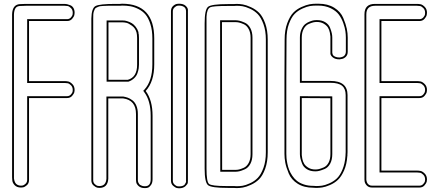

<svg xmlns="http://www.w3.org/2000/svg" viewBox="-20 -815 2360 1032"><path d="M121 -794H143ZM118 -794H121ZM118 -794H121H143H326Q327 -794 328 -794Q334 -794 340.5 -792.5Q347 -791 357.5 -787Q368 -783 374.5 -772.5Q381 -762 381 -746Q381 -741 379.5 -733.5Q378 -726 368 -714Q358 -702 340 -702H306H147H136V-379H143H279H284H326H328Q337 -379 347 -377Q357 -375 369 -363Q381 -351 381 -331Q381 -326 379.5 -319Q378 -312 368 -300Q358 -288 340 -288H306H147H136V91V105V152Q136 170 125 180Q114 190 104 192L93 193Q70 193 58 179.5Q46 166 46 152L45 138V117V96V91V51V-650V-691V-696V-738Q47 -793 91 -793H92ZM121 -784H143ZM118 -784H121ZM118 -784 92 -783H91Q72 -783 64 -772Q56 -761 55 -738V138Q55 141 55 144Q55 147 57 154.5Q59 162 62.5 168Q66 174 74 178.5Q82 183 93 183Q97 183 102.5 182Q108 181 117 173Q126 165 126 152V-298H340Q353 -298 361 -307Q369 -316 370 -321.5Q371 -327 371 -331Q371 -347 361.5 -356.5Q352 -366 344 -367.5Q336 -369 328 -369H126V-712H340Q353 -712 361 -721Q369 -730 370 -736Q371 -742 371 -746Q371 -762 361.5 -771.5Q352 -781 344 -782.5Q336 -784 328 -784Q327 -784 326 -784Z M667 -386Q717 -400 717 -467V-472V-611Q717 -623 716 -628Q716 -630 715 -634Q714 -638 714 -640Q708 -663 689.5 -676.5Q671 -690 659 -692.5Q647 -695 637 -695H636H563V-614V-386H621ZM625 -794Q627 -794 630.5 -794.5Q634 -795 636 -795Q809 -795 809 -608V-602V-601V-602V-601V-480V-469Q809 -376 763 -326Q800 -277 800 -192V148Q800 168 791.5 179.5Q783 191 775.5 193.5Q768 196 760 196H758Q737 196 725 185Q713 174 712 163L711 152V-202Q711 -277 642 -286H562V146Q559 195 514 195Q509 195 502 193.5Q495 192 483 182Q471 172 471 154V144V-182V-460V-472V-460V-472V-565V-659V-663V-715Q472 -771 493.5 -782.5Q515 -794 600 -794ZM670 -376H668H553V-705H637Q642 -705 648.5 -704.5Q655 -704 667 -700Q679 -696 689 -690Q699 -684 709 -671.5Q719 -659 724 -643Q724 -639 724.5 -635Q725 -631 726 -630Q727 -624 727 -611V-467Q727 -458 725.5 -447.5Q724 -437 719 -422Q714 -407 701 -394.5Q688 -382 670 -376ZM625 -784H600Q598 -784 594 -784Q570 -784 559.5 -784Q549 -784 533.5 -783Q518 -782 513 -780.5Q508 -779 500 -775Q492 -771 490 -767Q488 -763 485 -755Q482 -747 481.5 -738Q481 -729 481 -715V-460V-472V154Q481 167 490 175Q499 183 504.5 184Q510 185 514 185Q549 185 552 146V-296H643Q655 -294 666.5 -290Q678 -286 691.5 -276Q705 -266 713 -247Q721 -228 721 -202V152Q721 153 721 154.5Q721 156 721.5 159.5Q722 163 723.5 166Q725 169 727.5 173Q730 177 734 179.5Q738 182 744 184Q750 186 758 186H760Q790 186 790 148V-192Q790 -274 755 -320L750 -327L756 -333Q799 -380 799 -469V-602V-601V-608Q799 -652 788.5 -685Q778 -718 762.5 -736.5Q747 -755 724 -766.5Q701 -778 680.5 -781.5Q660 -785 636 -785Q635 -785 631.5 -784.5Q628 -784 625 -784Z M899 -693V-707V-719V-754Q899 -772 909.5 -782Q920 -792 931 -794L942 -795Q965 -795 977 -784.5Q989 -774 990 -763V-752V-719V-698V-693V-652V54V95V99V121V155Q990 160 989.5 167Q989 174 977 185.5Q965 197 942 197Q937 197 930 195.5Q923 194 911 184Q899 174 899 156V121ZM909 156Q909 169 918 177Q927 185 932.5 186Q938 187 942 187Q954 187 962 184Q970 181 973 176.5Q976 172 978.5 167Q981 162 980 159Q979 156 980 156V155V-752V-753Q980 -755 980 -757Q980 -759 978.5 -764.5Q977 -770 973.5 -774Q970 -778 962 -781.5Q954 -785 942 -785Q938 -785 932.5 -784Q927 -783 918 -775Q909 -767 909 -754Z M1080 2V-600V-690Q1080 -764 1098.5 -778.5Q1117 -793 1205 -793H1236Q1242 -794 1251 -794Q1268 -794 1285.5 -791Q1303 -788 1328.5 -776.5Q1354 -765 1373 -746Q1392 -727 1405.5 -689.5Q1419 -652 1419 -602V4Q1419 54 1405.5 91.5Q1392 129 1373 148Q1354 167 1328.5 178.5Q1303 190 1285.5 193Q1268 196 1251 196L1236 195H1205Q1117 195 1098.5 180.5Q1080 166 1080 92ZM1173 -696 1174 98H1246H1247Q1255 98 1264.5 96Q1274 94 1290 87Q1306 80 1316.5 61Q1327 42 1327 14V-369V-390V-612Q1327 -640 1316.5 -659Q1306 -678 1290 -685Q1274 -692 1264.5 -694Q1255 -696 1247 -696H1246ZM1090 92Q1090 162 1103.5 173.5Q1117 185 1195 185Q1202 185 1205 185H1237H1238Q1243 186 1251 186Q1268 186 1284 183.5Q1300 181 1324 170Q1348 159 1365.5 141Q1383 123 1396 87.5Q1409 52 1409 4V-602Q1409 -650 1396 -685.5Q1383 -721 1365.5 -739Q1348 -757 1324 -768Q1300 -779 1284 -781.5Q1268 -784 1251 -784L1238 -783H1237H1205Q1125 -783 1110 -776Q1092 -767 1090 -725Q1090 -715 1090 -690ZM1163 -706H1247Q1256 -706 1267 -703.5Q1278 -701 1296 -693Q1314 -685 1325.5 -664Q1337 -643 1337 -612V14Q1337 45 1325.5 66Q1314 87 1296 95Q1278 103 1267 105.5Q1256 108 1247 108H1164Z M1756 -287 1602 -288V9Q1602 13 1602 18.5Q1602 24 1605 39Q1608 54 1615 65.5Q1622 77 1637.5 86.5Q1653 96 1675 96H1676Q1684 96 1693.5 94Q1703 92 1719.5 85Q1736 78 1746 59.5Q1756 41 1756 13ZM1756 -536V-550V-609Q1756 -613 1756 -618.5Q1756 -624 1753 -639.5Q1750 -655 1743 -666.5Q1736 -678 1720.5 -687.5Q1705 -697 1683 -697H1682Q1674 -697 1664.5 -695Q1655 -693 1639 -686Q1623 -679 1612.5 -660Q1602 -641 1602 -613V-397V-380H1730H1752H1754H1756Q1848 -380 1848 -304V-301V3Q1848 6 1847.5 12.5Q1847 19 1847 22H1848V23H1847Q1844 68 1829.5 101Q1815 134 1796.5 151.5Q1778 169 1753.5 179.5Q1729 190 1712 192.5Q1695 195 1679 195L1664 194Q1614 194 1580 172.5Q1546 151 1532 117.5Q1518 84 1513.5 59.5Q1509 35 1509 12V1V-392V-393L1510 -603Q1510 -653 1524 -690.5Q1538 -728 1556.5 -747Q1575 -766 1601 -777.5Q1627 -789 1644.5 -792Q1662 -795 1679 -795H1692Q1742 -795 1776.5 -773.5Q1811 -752 1825 -718.5Q1839 -685 1844 -660.5Q1849 -636 1849 -613V-601V-537Q1849 -519 1838 -509Q1827 -499 1816 -498L1805 -496Q1782 -496 1769.5 -506Q1757 -516 1756 -526ZM1766 -297V13Q1766 44 1754.5 65Q1743 86 1724.5 93.5Q1706 101 1695.5 103.5Q1685 106 1676 106H1675Q1648 106 1629.5 94.5Q1611 83 1604 65Q1597 47 1594.5 35.5Q1592 24 1592 13Q1592 10 1592 9V-298ZM1766 -536V-535Q1766 -533 1766 -531.5Q1766 -530 1767.5 -524.5Q1769 -519 1773 -515.5Q1777 -512 1785 -509Q1793 -506 1805 -506Q1807 -506 1809.5 -506.5Q1812 -507 1817.5 -508.5Q1823 -510 1827.5 -513Q1832 -516 1835.5 -522.5Q1839 -529 1839 -537V-613Q1839 -629 1836.5 -647.5Q1834 -666 1825 -691.5Q1816 -717 1801 -737Q1786 -757 1757 -771Q1728 -785 1690 -785H1679Q1662 -785 1646 -782.5Q1630 -780 1605.5 -769Q1581 -758 1563.5 -740Q1546 -722 1533 -686.5Q1520 -651 1520 -603L1519 -393V-392V12Q1519 23 1520 35Q1521 47 1524.5 64.5Q1528 82 1534 97.5Q1540 113 1551 129.5Q1562 146 1576.5 157.5Q1591 169 1613.5 176.5Q1636 184 1664 184H1665H1666Q1671 185 1679 185Q1695 185 1710.5 183Q1726 181 1749 171Q1772 161 1789.5 145Q1807 129 1820.5 97Q1834 65 1837 23V22Q1837 18 1837.5 11.5Q1838 5 1838 3V-304Q1838 -338 1818.5 -354Q1799 -370 1756 -370H1592V-613Q1592 -638 1600.5 -657Q1609 -676 1620 -685Q1631 -694 1645.5 -699.5Q1660 -705 1668 -706Q1676 -707 1682 -707H1683Q1710 -707 1728.5 -695.5Q1747 -684 1754 -666Q1761 -648 1763.5 -636Q1766 -624 1766 -613Q1766 -610 1766 -609Z M2275 -331Q2275 -326 2273.5 -319Q2272 -312 2262 -300Q2252 -288 2234 -288H2200H2191H2041H2030V91V102H2037H2173H2178H2185H2220H2222Q2231 102 2241 104Q2251 106 2263 118Q2275 130 2275 150Q2275 155 2273.5 162Q2272 169 2262 181Q2252 193 2234 193H2200H2191H2041H2027H2015H1988H1987H1984H1980Q1962 193 1952 182.5Q1942 172 1940 161L1939 150V148V138V117V96V91V51V-650V-691V-696V-703V-738Q1939 -794 1995 -794H2015H2037H2173H2178H2185H2220H2222Q2231 -794 2241 -792Q2251 -790 2263 -778Q2275 -766 2275 -746Q2275 -741 2273.5 -733.5Q2272 -726 2262 -714Q2252 -702 2234 -702H2200H2191H2041H2030V-379H2037H2173H2178H2185H2220H2222Q2231 -379 2241 -377Q2251 -375 2263 -363Q2275 -351 2275 -331ZM2015 -794H2037ZM2265 -331Q2265 -347 2255.5 -356.5Q2246 -366 2238 -367.5Q2230 -369 2222 -369H2020V-712H2234Q2247 -712 2255 -721Q2263 -730 2264 -736Q2265 -742 2265 -746Q2265 -762 2255.5 -771.5Q2246 -781 2238 -782.5Q2230 -784 2222 -784H1996Q1949 -784 1949 -738V139V140V146V147V150Q1949 150 1949 151Q1949 152 1949.5 154.5Q1950 157 1950.5 159Q1951 161 1952 164Q1953 167 1954.5 169.5Q1956 172 1958.5 174.5Q1961 177 1964 179Q1967 181 1971 182Q1975 183 1980 183H2234Q2247 183 2255 174Q2263 165 2264 159.5Q2265 154 2265 150Q2265 134 2255.5 124.5Q2246 115 2238 113.5Q2230 112 2222 112H2020V-298H2234Q2247 -298 2254.5 -306.5Q2262 -315 2263.5 -321Q2265 -327 2265 -331ZM2015 -784H2037Z"/></svg>

Font: Soda Fountain
Style: Outline
Weight: 400
Version: Version 1.0